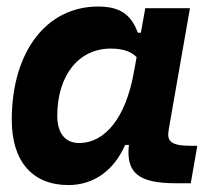

<svg xmlns="http://www.w3.org/2000/svg" viewBox="-20 -542 626 573"><path d="M400.4 -444.3H391.6C373.5 -490.7 347.2 -522.5 272.9 -522.5C118.2 -522.5 15.1 -387.2 15.1 -184.1C15.1 -60.5 76.7 10.3 184.1 10.3C259.3 10.3 319.8 -32.7 353.5 -109.4H364.7C355.5 -25.9 393.6 4.9 504.9 4.9H549.3L568.8 -106.9H550.3C489.3 -106.9 477.5 -120.6 483.4 -154.8L546.9 -517.6H413.6ZM310.5 -397C350.6 -397 372.1 -386.7 387.7 -371.6L379.4 -325.7C355.5 -191.9 294.4 -115.2 215.8 -115.2C174.8 -115.2 150.9 -144.5 150.9 -196.3C150.9 -316.9 214.8 -397 310.5 -397Z"/></svg>

Font: Cascadia Mono NF
Style: Bold Italic
Weight: 700
Italic angle: -10°
Monospace: yes
Designer: Aaron Bell
Foundry: Saja Typeworks
Version: Version 2404.023